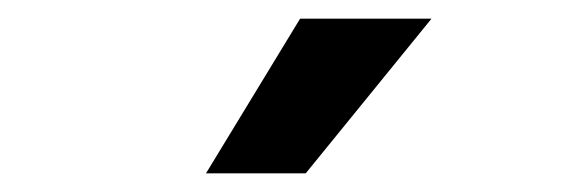

<svg xmlns="http://www.w3.org/2000/svg" viewBox="-20 -739 609 206"><path d="M201 -553H308L443 -719H302Z"/></svg>

Font: Falling Sky
Style: SeBd
Weight: 600
Designer: Paul D. Hunt
Foundry: Adobe Systems Incorporated
Version: Version 1.02